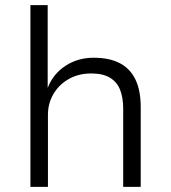

<svg xmlns="http://www.w3.org/2000/svg" viewBox="-20 -725 662 745"><path d="M98 0V-705H165V-384Q186 -438 234 -469.5Q282 -501 343 -501Q405 -501 445.5 -479.5Q486 -458 506 -415.5Q526 -373 526 -309V0H458V-304Q458 -346 446 -376.5Q434 -407 406.5 -423.5Q379 -440 334 -440Q285 -440 247 -418.5Q209 -397 187.5 -360.5Q166 -324 166 -280V0Z"/></svg>

Font: Nunito Sans 8pt Light
Style: Regular
Weight: 300
Version: Version 3.101;gftools[0.9.27]